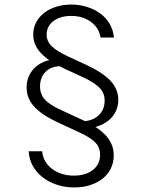

<svg xmlns="http://www.w3.org/2000/svg" viewBox="-20 -730 640 844"><path d="M106 -65Q108 -30 124 -1Q140 28 167 49Q194 70 229.5 82Q265 94 306 94Q345 94 377 83.5Q409 73 432 54.5Q455 36 467.5 10Q480 -16 480 -47Q480 -95 447 -132.5Q414 -170 342 -203L249 -246Q198 -269 177 -292.5Q156 -316 156 -350Q156 -390 180.5 -414.5Q205 -439 247 -439V-472Q214 -472 186 -463Q158 -454 138.5 -437.5Q119 -421 108 -397.5Q97 -374 97 -346Q97 -298 130 -261.5Q163 -225 236 -191L329 -148Q379 -125 399.5 -103Q420 -81 420 -50Q420 -8 388.5 17Q357 42 305 42Q248 42 209 12.5Q170 -17 165 -65ZM340 -164Q376 -164 405.5 -173.5Q435 -183 456 -199.5Q477 -216 488.5 -239.5Q500 -263 500 -291Q500 -338 466 -374.5Q432 -411 359 -445L281 -481Q229 -505 207 -527Q185 -549 185 -578Q185 -615 215 -637.5Q245 -660 293 -660Q344 -660 379.5 -634Q415 -608 422 -565H481Q478 -597 463 -623.5Q448 -650 423 -669Q398 -688 364.5 -699Q331 -710 293 -710Q257 -710 226 -700Q195 -690 173 -672.5Q151 -655 138.5 -631Q126 -607 126 -578Q126 -533 159.5 -497Q193 -461 268 -426L346 -390Q397 -366 418.5 -343Q440 -320 440 -288Q440 -247 412.5 -222Q385 -197 340 -197Z"/></svg>

Font: CommitMonoV142 ExtLt
Style: Regular
Weight: 200
Monospace: yes
Designer: Eigil Nikolajsen
Foundry: Eigil Nikolajsen
Version: Version 1.142